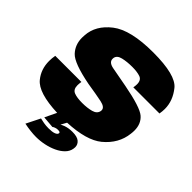

<svg xmlns="http://www.w3.org/2000/svg" viewBox="-251 -833 1187 1187"><g transform="rotate(45 342.0 -240.0)"><path d="M259 201.5Q235.5 201.5 208.2 198.2Q181 195 155 189.5L200.5 98.5Q214 102 234 105.5Q254 109 276.5 109Q308.5 109 325.2 102.5Q342 96 343.5 86Q344 84.5 344 83Q344 78.5 339.5 76.2Q335 74 323.5 74Q313.5 74 302.8 77.8Q292 81.5 287.5 86L210 79.5L246.5 3.5Q76.5 -3 26.5 -65Q-15.5 -116.5 -15.5 -188Q-15.5 -211.5 -11 -237.5H217.5Q214.5 -219.5 214.5 -206Q214.5 -169.5 240.8 -159.2Q267 -149 312 -149Q356.5 -149 390.5 -158.2Q424.5 -167.5 429.5 -195.5Q430 -199 430 -202Q430 -228 384.8 -237.5Q339.5 -247 257 -260Q104.5 -289.5 65.5 -331Q26.5 -372.5 26.5 -434Q26.5 -444 27.5 -455Q33 -547 119.2 -614Q205.5 -681 403 -681Q600 -681 650.2 -618.2Q700.5 -555.5 700.5 -484.5Q700.5 -463.5 696.5 -441H468Q471 -457.5 471 -470.5Q471 -507.5 443.8 -516.8Q416.5 -526 375 -526Q328 -526 292.8 -517.5Q257.5 -509 253 -483Q252.5 -479 252.5 -475Q252.5 -445.5 295.5 -436.8Q338.5 -428 426.5 -412.5Q585 -382.5 623.5 -349Q662 -315.5 662 -257Q662 -243.5 660 -228Q649.5 -132 567.5 -64Q495 -4.5 333 3L312.5 40.5Q323.5 34 338.5 28.5Q364.5 19.5 396.5 19.5Q438.5 19.5 457.2 35.2Q476 51 476 75Q476 82 474.5 89.5Q470 116 449 137Q428 158 397.2 172.2Q366.5 186.5 330.5 194Q294.5 201.5 259 201.5Z"/></g></svg>

Font: Rudi
Style: Regular
Weight: 400
Italic angle: -10°
Designer: Tyler Finck
Foundry: Etcetera Type Company
Version: Version 1.111; ttfautohint (v1.8.4)